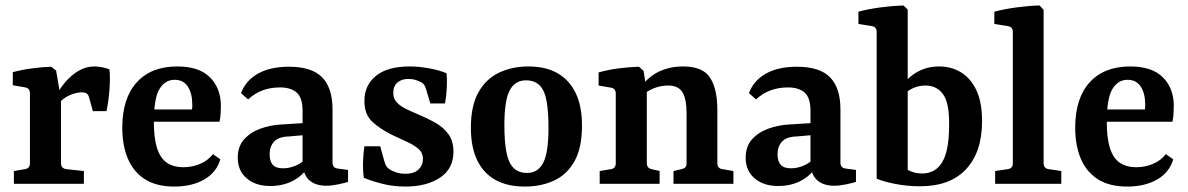

<svg xmlns="http://www.w3.org/2000/svg" viewBox="-20 -675 4364 705"><path d="M179 -309Q195 -344 218 -371.5Q241 -399 268.5 -415Q296 -431 326 -431Q338 -431 355 -428Q372 -425 382 -420Q385 -389 382 -347Q379 -305 371 -267H321L308 -314Q305 -327 298.5 -331.5Q292 -336 280 -336Q260 -336 235 -325Q210 -314 188 -288ZM204 -311V-76Q204 -57 223 -54L288 -47V0H31V-47L72 -54Q90 -57 90 -76V-331Q90 -351 73 -354L27 -362V-410Q60 -419 98 -424Q136 -429 168 -430L186 -416Z M429 -206Q429 -314 482 -372.5Q535 -431 631 -431Q711 -431 751 -391Q791 -351 791 -286Q791 -272 790 -256.5Q789 -241 786 -228H508V-273H685Q686 -278 686 -282Q686 -286 686 -292Q686 -331 670 -356.5Q654 -382 621 -382Q586 -382 565.5 -348Q545 -314 545 -227Q545 -168 556.5 -131.5Q568 -95 592 -78Q616 -61 654 -61Q685 -61 714 -73Q743 -85 762 -109L789 -90Q775 -42 730 -16Q685 10 620 10Q554 10 512 -17Q470 -44 449.5 -92.5Q429 -141 429 -206Z M972 8Q919 8 886 -20Q853 -48 853 -96Q853 -137 876 -163Q899 -189 936 -202.5Q973 -216 1014 -218L1110 -224V-180L1041 -174Q1003 -173 986.5 -155Q970 -137 970 -109Q970 -83 981.5 -70Q993 -57 1019 -57Q1045 -57 1069.5 -68.5Q1094 -80 1108 -98L1118 -73Q1098 -35 1060 -13.5Q1022 8 972 8ZM865 -333Q882 -379 927 -404.5Q972 -430 1041 -430Q1125 -430 1163 -391Q1201 -352 1201 -273V-78Q1201 -58 1221 -56L1258 -51V-7Q1245 -3 1221.5 2Q1198 7 1178 7Q1142 7 1119.5 -10Q1097 -27 1091 -66V-268Q1091 -316 1069.5 -335Q1048 -354 1008 -354Q974 -354 945 -343.5Q916 -333 891 -310Z M1316 -22Q1312 -51 1313 -81Q1314 -111 1318 -138H1376L1391 -84Q1396 -63 1408 -55Q1416 -49 1432 -43Q1448 -37 1470 -37Q1500 -37 1516.5 -52.5Q1533 -68 1533 -92Q1533 -113 1518.5 -126.5Q1504 -140 1479 -152Q1454 -164 1421 -179Q1376 -201 1347 -228Q1318 -255 1318 -304Q1318 -362 1360.5 -396.5Q1403 -431 1484 -431Q1519 -431 1556.5 -424Q1594 -417 1620 -406Q1622 -380 1620.5 -351Q1619 -322 1614 -295H1560L1545 -346Q1542 -356 1538.5 -362Q1535 -368 1527 -373Q1517 -378 1506 -381.5Q1495 -385 1482 -385Q1456 -386 1440 -372.5Q1424 -359 1424 -334Q1424 -313 1436.5 -299.5Q1449 -286 1469 -276Q1489 -266 1513 -256Q1547 -242 1577.5 -225Q1608 -208 1626.5 -182.5Q1645 -157 1645 -118Q1645 -55 1595.5 -22.5Q1546 10 1469 10Q1424 10 1384.5 0Q1345 -10 1316 -22Z M1994 -205Q1994 -265 1987 -304Q1980 -343 1961.5 -361.5Q1943 -380 1911 -380Q1871 -380 1851.5 -343Q1832 -306 1832 -216Q1832 -155 1839.5 -116Q1847 -77 1865.5 -58.5Q1884 -40 1916 -40Q1955 -40 1974.5 -77Q1994 -114 1994 -205ZM1709 -206Q1709 -287 1737 -336.5Q1765 -386 1813 -408.5Q1861 -431 1920 -431Q1984 -431 2027.5 -406Q2071 -381 2094 -333Q2117 -285 2117 -214Q2117 -132 2089.5 -83Q2062 -34 2014.5 -12Q1967 10 1907 10Q1843 10 1799 -14.5Q1755 -39 1732 -87Q1709 -135 1709 -206Z M2453 0V-47L2483 -54Q2492 -56 2496.5 -61Q2501 -66 2501 -76V-258Q2501 -313 2485.5 -337Q2470 -361 2433 -361Q2406 -361 2380 -350.5Q2354 -340 2332 -320L2333 -355Q2362 -395 2401.5 -413Q2441 -431 2488 -431Q2561 -431 2587.5 -389.5Q2614 -348 2614 -272V-76Q2614 -57 2632 -54L2673 -47V0ZM2182 0V-47L2224 -54Q2241 -57 2241 -76V-331Q2241 -350 2224 -353L2178 -361V-409Q2213 -419 2252 -424Q2291 -429 2326 -430L2343 -415L2355 -341V-76Q2355 -58 2372 -54L2402 -47V0Z M2837 8Q2784 8 2751 -20Q2718 -48 2718 -96Q2718 -137 2741 -163Q2764 -189 2801 -202.5Q2838 -216 2879 -218L2975 -224V-180L2906 -174Q2868 -173 2851.5 -155Q2835 -137 2835 -109Q2835 -83 2846.5 -70Q2858 -57 2884 -57Q2910 -57 2934.5 -68.5Q2959 -80 2973 -98L2983 -73Q2963 -35 2925 -13.5Q2887 8 2837 8ZM2730 -333Q2747 -379 2792 -404.5Q2837 -430 2906 -430Q2990 -430 3028 -391Q3066 -352 3066 -273V-78Q3066 -58 3086 -56L3123 -51V-7Q3110 -3 3086.5 2Q3063 7 3043 7Q3007 7 2984.5 -10Q2962 -27 2956 -66V-268Q2956 -316 2934.5 -335Q2913 -354 2873 -354Q2839 -354 2810 -343.5Q2781 -333 2756 -310Z M3199 -558Q3199 -576 3182 -579L3132 -587V-632Q3168 -642 3214.5 -648Q3261 -654 3297 -655L3313 -640V-51Q3322 -46 3335.5 -42Q3349 -38 3366 -38Q3414 -38 3439 -78.5Q3464 -119 3465 -208Q3467 -295 3443.5 -328Q3420 -361 3378 -361Q3357 -361 3336.5 -353Q3316 -345 3300 -328L3291 -357Q3313 -391 3348.5 -411Q3384 -431 3429 -431Q3473 -431 3508.5 -409.5Q3544 -388 3565 -344Q3586 -300 3586 -230Q3586 -117 3527.5 -54Q3469 9 3358 9Q3310 9 3265.5 0Q3221 -9 3199 -19Z M3812 -76Q3812 -57 3830 -54L3877 -47V0H3634V-47L3681 -54Q3699 -57 3699 -75V-558Q3699 -576 3681 -579L3631 -587V-632Q3668 -642 3714 -648Q3760 -654 3797 -655L3812 -639Z M3928 -206Q3928 -314 3981 -372.5Q4034 -431 4130 -431Q4210 -431 4250 -391Q4290 -351 4290 -286Q4290 -272 4289 -256.5Q4288 -241 4285 -228H4007V-273H4184Q4185 -278 4185 -282Q4185 -286 4185 -292Q4185 -331 4169 -356.5Q4153 -382 4120 -382Q4085 -382 4064.5 -348Q4044 -314 4044 -227Q4044 -168 4055.5 -131.5Q4067 -95 4091 -78Q4115 -61 4153 -61Q4184 -61 4213 -73Q4242 -85 4261 -109L4288 -90Q4274 -42 4229 -16Q4184 10 4119 10Q4053 10 4011 -17Q3969 -44 3948.5 -92.5Q3928 -141 3928 -206Z"/></svg>

Font: Yrsa SemiBold
Style: Regular
Weight: 600
Version: Version 2.004